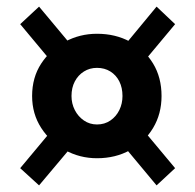

<svg xmlns="http://www.w3.org/2000/svg" viewBox="-20 -588 590 580"><path d="M273 -110Q221 -110 176.5 -134.5Q132 -159 104.5 -201.5Q77 -244 77 -298Q77 -354 104.5 -396Q132 -438 176.5 -462Q221 -486 273 -486Q329 -486 373 -462Q417 -438 442.5 -396Q468 -354 468 -298Q468 -244 442.5 -201.5Q417 -159 373 -134.5Q329 -110 273 -110ZM98 -28 41 -80 147 -207 204 -154ZM453 -28 348 -154 403 -207 509 -80ZM147 -388 41 -515 98 -568 204 -441ZM403 -388 348 -441 453 -568 509 -515ZM273 -212Q296 -212 313.5 -224Q331 -236 340.5 -255.5Q350 -275 350 -298Q350 -323 340.5 -342Q331 -361 313.5 -372Q296 -383 273 -383Q251 -383 233.5 -372Q216 -361 206 -342Q196 -323 196 -298Q196 -275 206 -255.5Q216 -236 233.5 -224Q251 -212 273 -212Z"/></svg>

Font: BioRhyme ExtraBold
Style: Regular
Weight: 800
Designer: Aoife Mooney
Foundry: Aoife Mooney Type
Version: Version 1.600;gftools[0.9.33]